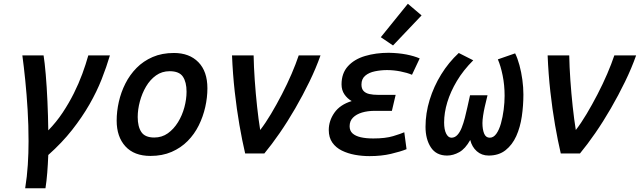

<svg xmlns="http://www.w3.org/2000/svg" viewBox="-20 -817 3406 1022"><path d="M114 185Q124 123 128 60.5Q132 -2 132 -65Q132 -150 127 -232.5Q122 -315 114.5 -389Q107 -463 99 -522H212Q218 -485 223.5 -420.5Q229 -356 232.5 -278Q236 -200 237 -123Q280 -167 313.5 -217.5Q347 -268 373 -320Q399 -372 418 -423.5Q437 -475 450 -522H565Q547 -461 521 -395Q495 -329 456 -261Q417 -193 363.5 -125Q310 -57 237 8Q235 58 231.5 102.5Q228 147 222 185Z M781 13Q694 13 647.5 -38Q601 -89 601 -175Q601 -224 612.5 -275Q624 -326 647.5 -372.5Q671 -419 707 -455.5Q743 -492 792.5 -513.5Q842 -535 906 -535Q988 -535 1036 -486Q1084 -437 1084 -347Q1084 -298 1072.5 -247Q1061 -196 1038 -149.5Q1015 -103 979 -66.5Q943 -30 893.5 -8.5Q844 13 781 13ZM801 -85Q842 -85 873.5 -107.5Q905 -130 927.5 -166.5Q950 -203 961.5 -246Q973 -289 973 -329Q973 -380 953.5 -409Q934 -438 883 -438Q842 -438 810.5 -415.5Q779 -393 757.5 -356.5Q736 -320 724.5 -277Q713 -234 713 -194Q713 -143 732.5 -114Q752 -85 801 -85Z M1285 0Q1269 -68 1254.5 -151.5Q1240 -235 1229.5 -329Q1219 -423 1215 -522H1330Q1331 -462 1336 -390.5Q1341 -319 1348.5 -249.5Q1356 -180 1365 -125Q1393 -161 1422.5 -210.5Q1452 -260 1480.5 -315Q1509 -370 1532 -423.5Q1555 -477 1570 -522H1686Q1662 -454 1627 -382Q1592 -310 1551.5 -240Q1511 -170 1468.5 -108.5Q1426 -47 1387 0Z M1947 14Q1907 14 1869 7Q1831 0 1799.5 -15.5Q1768 -31 1749 -58Q1730 -85 1730 -125Q1730 -174 1760 -217Q1790 -260 1852 -279Q1829 -292 1813.5 -314.5Q1798 -337 1798 -368Q1798 -427 1832 -464.5Q1866 -502 1923.5 -519Q1981 -536 2049 -536Q2102 -535 2143 -527Q2184 -519 2214 -506L2173 -419Q2147 -430 2111 -437Q2075 -444 2040 -444Q2008 -444 1976 -437.5Q1944 -431 1924 -414Q1904 -397 1904 -367Q1904 -345 1915 -333Q1926 -321 1946 -316.5Q1966 -312 1994 -312H2086L2066 -227H1975Q1937 -227 1907 -218Q1877 -209 1859 -191Q1841 -173 1841 -145Q1841 -121 1856.5 -107Q1872 -93 1900 -86.5Q1928 -80 1967 -80Q2032 -80 2073 -92.5Q2114 -105 2132 -113L2144 -23Q2112 -10 2061 2Q2010 14 1947 14ZM2072 -575 2007 -619 2151 -797 2224 -735Z M2360 11Q2302 11 2273.5 -32.5Q2245 -76 2245 -142Q2245 -214 2267 -285.5Q2289 -357 2328.5 -421Q2368 -485 2422 -535L2499 -496Q2446 -443 2412 -386Q2378 -329 2361 -273Q2344 -217 2344 -165Q2344 -127 2355 -105.5Q2366 -84 2383 -84Q2401 -84 2414.5 -98.5Q2428 -113 2437.5 -137Q2447 -161 2454.5 -190Q2462 -219 2468 -247L2482 -310H2575L2560 -247Q2555 -225 2551.5 -201.5Q2548 -178 2548 -162Q2548 -128 2557 -106Q2566 -84 2587 -84Q2607 -84 2622 -105Q2637 -126 2646.5 -160Q2656 -194 2661 -233Q2666 -272 2666 -307Q2666 -364 2655.5 -415.5Q2645 -467 2630 -501L2722 -533Q2735 -507 2745 -470Q2755 -433 2760.5 -392.5Q2766 -352 2766 -314Q2766 -255 2757.5 -197Q2749 -139 2728 -92.5Q2707 -46 2671 -17.5Q2635 11 2581 11Q2544 11 2518 -12Q2492 -35 2483 -72Q2457 -25 2424.5 -7Q2392 11 2360 11Z M2965 0Q2949 -68 2934.5 -151.5Q2920 -235 2909.5 -329Q2899 -423 2895 -522H3010Q3011 -462 3016 -390.5Q3021 -319 3028.5 -249.5Q3036 -180 3045 -125Q3073 -161 3102.5 -210.5Q3132 -260 3160.5 -315Q3189 -370 3212 -423.5Q3235 -477 3250 -522H3366Q3342 -454 3307 -382Q3272 -310 3231.5 -240Q3191 -170 3148.5 -108.5Q3106 -47 3067 0Z"/></svg>

Font: Ubuntu Sans Mono Medium
Style: Italic
Weight: 500
Italic angle: -13.5°
Monospace: yes
Designer: Dalton Maag Ltd
Foundry: Dalton Maag Ltd
Version: Version 1.006